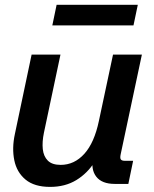

<svg xmlns="http://www.w3.org/2000/svg" viewBox="-20 -750 627 783"><path d="M184.6 12.2Q120.1 12.2 84.2 -17.6Q48.3 -47.4 38.3 -96.4Q28.3 -145.5 40.5 -202.6L108.9 -527.3H226.6L159.2 -209Q151.4 -171.4 154.5 -141.8Q157.7 -112.3 175 -95Q192.4 -77.6 227.5 -77.6Q283.2 -77.6 324 -122.8Q364.7 -168 383.3 -256.8L440.9 -527.3H558.6L472.2 -121.1Q468.8 -105.5 472.7 -99.9Q476.6 -94.2 489.7 -94.2H522.9L503.4 0H447.8Q395.5 0 372.6 -29.5Q349.6 -59.1 359.9 -108.9L364.7 -134.3L366.2 -90.3Q336.9 -43.5 291.3 -15.6Q245.6 12.2 184.6 12.2ZM193.4 -646.5 210.9 -730.5H542L524.4 -646.5Z"/></svg>

Font: Schibsted Grotesk SemiBold
Style: Italic
Weight: 600
Italic angle: -12°
Designer: Bakken & Baeck AS, Henrik Kongsvoll
Foundry: Schibsted ASA
Version: Version 1.100;gftools[0.9.25]